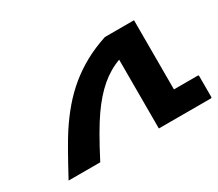

<svg xmlns="http://www.w3.org/2000/svg" viewBox="-95 -681 994 877"><g transform="rotate(-30 402.5 -242.5)"><path d="M799.8 -120.1Q805.2 -120.1 805.2 -116.2V-4.9Q805.2 0 799.8 0H525.9V-362.8Q469.2 -341.8 422.4 -301.5Q375.5 -261.2 330.1 -196.3Q284.7 -131.3 216.8 0H49.8Q127.9 -145 162.8 -198.5Q197.8 -252 234.4 -294.7Q271 -337.4 313.5 -372.6Q356 -407.7 407.2 -436Q458.5 -464.4 521 -484.9H674.8V-120.1Z"/></g></svg>

Font: Droid Arabic Kufi
Style: Bold
Weight: 700
Designer: Pascal Zoghbi
Foundry: Irfont.ir
Version: Version 1.00 February 28, 2013, initial release